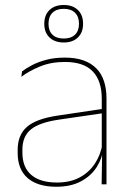

<svg xmlns="http://www.w3.org/2000/svg" viewBox="-20 -720 509 750"><path d="M396 0H377L379 -128L377.5 -131.5V-292V-334.5Q377.5 -404.5 342.2 -441.2Q307 -478 233.5 -478Q179 -478 136 -460.2Q93 -442.5 63.5 -420L66 -441Q81.5 -453 105.2 -465.5Q129 -478 161.2 -486.5Q193.5 -495 233.5 -495Q275 -495 305.5 -484.2Q336 -473.5 356.2 -453Q376.5 -432.5 386.2 -402.8Q396 -373 396 -335ZM200 9.5Q127.5 9.5 88.2 -24.2Q49 -58 49 -123V-134.5Q49 -192.5 85 -224.2Q121 -256 205.5 -268.5L386.5 -295.5L387 -278.5L209 -252.5Q134 -241.5 100.8 -214.5Q67.5 -187.5 67.5 -135.5V-124Q67.5 -66.5 102.2 -36.8Q137 -7 202.5 -7Q254.5 -7 291.8 -27.2Q329 -47.5 351.5 -82.2Q374 -117 380.5 -160.5L390 -142H384Q380 -102.5 358 -67.8Q336 -33 296.5 -11.8Q257 9.5 200 9.5ZM153 -626.5V-627.5Q153 -661.5 173.5 -681Q194 -700.5 229 -700.5Q264 -700.5 284.2 -681Q304.5 -661.5 304.5 -627.5V-626.5Q304.5 -593 284.2 -573.5Q264 -554 229 -554Q194 -554 173.5 -573.5Q153 -593 153 -626.5ZM169.5 -627.5V-626.5Q169.5 -599.5 185 -584.5Q200.5 -569.5 229 -569.5Q257.5 -569.5 273 -584.5Q288.5 -599.5 288.5 -626.5V-627.5Q288.5 -655 273 -670.2Q257.5 -685.5 229 -685.5Q200.5 -685.5 185 -670.2Q169.5 -655 169.5 -627.5Z"/></svg>

Font: Anek Kannada Thin
Style: Regular
Weight: 250
Version: Version 1.003